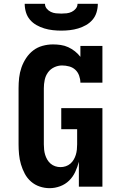

<svg xmlns="http://www.w3.org/2000/svg" viewBox="-20 -975 640 1003"><path d="M239 8Q213 8 187.5 -0.5Q162 -9 142 -26.5Q122 -44 109.5 -67.5Q97 -91 89.5 -116.5Q82 -142 79.5 -168.5Q77 -195 77 -221V-514Q77 -542 80 -569Q83 -596 92 -622Q101 -648 116.5 -671.5Q132 -695 153.5 -711.5Q175 -728 202 -735.5Q229 -743 257 -743Q277 -743 297.5 -740Q318 -737 336.5 -728.5Q355 -720 371.5 -707Q388 -694 400 -678V-735H515V-543H400Q400 -561 393.5 -579.5Q387 -598 373.5 -610.5Q360 -623 341.5 -628Q323 -633 304 -633Q283 -633 263 -623.5Q243 -614 230.5 -596.5Q218 -579 213.5 -557.5Q209 -536 209 -514V-221Q209 -207 210.5 -193Q212 -179 216 -166Q220 -153 227 -141Q234 -129 244.5 -120Q255 -111 268.5 -106.5Q282 -102 296 -102Q310 -102 323.5 -106.5Q337 -111 347.5 -120Q358 -129 365 -141Q372 -153 376 -166Q380 -179 381.5 -193Q383 -207 383 -221V-300H300V-410H515V0H392V-130Q385 -103 373 -77Q361 -51 341 -31.5Q321 -12 294 -2Q267 8 239 8ZM300 -815Q278 -815 255.5 -817.5Q233 -820 211.5 -826.5Q190 -833 170.5 -844Q151 -855 136.5 -872Q122 -889 115.5 -911Q109 -933 109 -955H215Q215 -941 224 -930Q233 -919 245.5 -913Q258 -907 272 -905.5Q286 -904 300 -904Q314 -904 328 -905.5Q342 -907 354.5 -913Q367 -919 376 -930Q385 -941 385 -955H491Q491 -933 484.5 -911Q478 -889 463.5 -872Q449 -855 429.5 -844Q410 -833 388.5 -826.5Q367 -820 344.5 -817.5Q322 -815 300 -815Z"/></svg>

Font: Iosevka HT Extrabold Extended
Style: Regular
Weight: 800
Width: 7
Monospace: yes
Designer: Belleve Invis
Foundry: Belleve Invis
Version: Version 32.3.0; ttfautohint (v1.8.4)